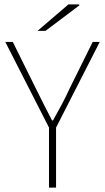

<svg xmlns="http://www.w3.org/2000/svg" viewBox="-20 -850 476 870"><path d="M202 0V-272L4 -660H38L144 -446Q162 -410 179.5 -375Q197 -340 216 -304H220Q240 -340 259 -375Q278 -410 294 -446L400 -660H432L234 -272V0ZM150 -710 290 -830H338L340 -826L186 -710Z"/></svg>

Font: Mada ExtraLight
Style: Regular
Weight: 250
Designer: Khaled Hosny
Version: Version 1.5